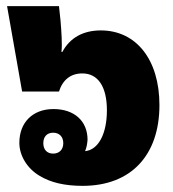

<svg xmlns="http://www.w3.org/2000/svg" viewBox="-20 -591 563 625"><path d="M249 14C406 14 499 -85 499 -249C499 -396 424 -492 308 -492C252 -492 208 -469 183 -422H180C183 -446 180 -488 177 -524L172 -571H3L52 -293H172C184 -331 210 -352 248 -352C299 -352 328 -309 328 -232C328 -155 300 -103 257 -99C262 -111 264 -123 265 -136C265 -197 222 -236 154 -236C87 -236 43 -193 43 -126C43 -83 70 -41 110 -18C145 3 190 14 249 14ZM153 -91C133 -91 121 -104 121 -125C121 -146 133 -159 153 -159C173 -159 186 -146 186 -125C186 -104 173 -91 153 -91Z"/></svg>

Font: Noto Sans Thai Looped UI Narrow Black
Style: Regular
Weight: 900
Width: 4
Designer: Cadson Demak Team
Foundry: Cadson Demak Co., Ltd.
Version: Version 1.000